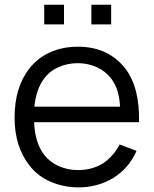

<svg xmlns="http://www.w3.org/2000/svg" viewBox="-20 -775 650 810"><path d="M250 -672H166.5V-755H250ZM449 -672H365.5V-755H449ZM165.5 -123Q189.5 -91.5 227.2 -74.5Q265 -57.5 308.5 -57.5Q370 -57.5 415.5 -86.5Q459.5 -116.5 484.5 -165.5L556 -138.5Q523 -63 454 -22Q390 15.5 310.5 15.5Q249.5 15.5 194 -8Q140 -31 105 -76Q41.5 -156 41.5 -279Q41.5 -407.5 105 -487.5Q141.5 -533 194 -555.5Q246.5 -578 308.5 -578Q434.5 -578 506.5 -488.5Q570 -408.5 566.5 -259.5H124Q127 -174.5 165.5 -123ZM166.5 -444Q132.5 -399.5 125 -325H486.5Q484.5 -362.5 475.5 -391.8Q466.5 -421 448 -445Q425 -475 387.8 -491.8Q350.5 -508.5 308.5 -508.5Q265 -508.5 227.8 -492.2Q190.5 -476 166.5 -444Z"/></svg>

Font: Russisch Sans
Style: Regular
Weight: 400
Designer: Michael Sharanda (font) & Cristiano Sobral (main changes)
Foundry: Michael Sharanda
Version: Version 2.00;October 25, 2020;FontCreator 13.0.0.2681 64-bit